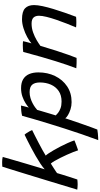

<svg xmlns="http://www.w3.org/2000/svg" viewBox="431 -1198 985 1888"><g transform="rotate(-90 924.0 -253.5)"><path d="M390.4 21.3Q384.8 2.6 373.2 -26.4Q361.6 -55.4 346.7 -88.7Q331.8 -121.9 315.8 -153.7Q299.9 -185.4 285.4 -210.2Q270.9 -234.9 260.2 -246.7Q252.6 -242 238.6 -233.2Q224.6 -224.4 209.4 -214.5Q194.3 -204.6 182.4 -196.8Q170.6 -188.9 166.5 -185.5Q160.2 -164 151.1 -134.3Q141.9 -104.7 132.4 -74.7Q122.8 -44.8 114.9 -20.7Q107.1 3.4 103.4 13.9Q92 15.2 79.9 16.1Q67.8 17.1 55.5 17.1Q40.9 17.1 27.4 15.8Q13.9 14.6 3.6 13.2Q9.8 -6.5 22.8 -49.8Q35.9 -93.1 53.7 -151.8Q71.6 -210.6 91.9 -277.8Q112.3 -345 133.2 -412.8Q154.1 -480.6 172.9 -542Q191.7 -603.4 206.7 -650.8Q221.6 -698.1 229.8 -723.8Q239.8 -724.6 251.1 -725Q262.5 -725.5 274.1 -725.5Q288.9 -725.5 302.3 -724.1Q315.7 -722.8 325.4 -719.6Q311.1 -669.3 294 -610.3Q276.9 -551.2 259.7 -493.1Q242.4 -434.9 227.7 -385.9Q213 -337 203.4 -306.9Q225.9 -327.1 260.1 -349.8Q294.4 -372.4 334.1 -395.2Q373.8 -418.1 413.4 -439Q453.1 -460 487.2 -477Q521.2 -493.9 543.8 -504.8Q551.2 -498 560.7 -483.6Q570.2 -469.2 578.4 -454.3Q586.7 -439.4 589.9 -430.8Q570 -421.2 536.2 -404.1Q502.3 -386.9 464.2 -367Q426.1 -347.2 392.3 -328.4Q358.6 -309.6 338.5 -297Q347.1 -288.6 361.3 -267.3Q375.6 -246 392.8 -216.3Q409.9 -186.7 427.7 -152.2Q445.5 -117.8 461.3 -82.5Q477.2 -47.1 488.2 -15.1Q483.2 -12.2 470.2 -7.2Q457.2 -2.1 441.4 3.7Q425.7 9.5 411.7 14.4Q397.6 19.2 390.4 21.3Z M490.6 219.4Q518.9 144 547.9 59.2Q576.9 -25.5 604.5 -111.4Q632.1 -197.2 656.1 -276.4Q680.1 -355.5 699.2 -420.6Q718.3 -485.8 729.8 -528.8Q751.1 -534.8 778.8 -537.5Q806.4 -540.2 830.6 -540.2Q828.2 -527.7 822.2 -504.4Q816.1 -481.2 810.8 -463.2Q825.2 -476.8 852.9 -494.6Q880.5 -512.5 918.4 -525.9Q956.3 -539.3 1001.2 -539.3Q1055.4 -539.3 1089.7 -518.5Q1123.9 -497.7 1140.3 -459.5Q1156.6 -421.3 1156.6 -368.5Q1156.6 -278.8 1120.8 -204.7Q1084.9 -130.6 1019.3 -86.5Q953.8 -42.4 864.4 -42.4Q827.2 -42.4 793.7 -53.1Q760.1 -63.8 736.4 -78.3Q712.6 -92.9 705.1 -104.5Q701.6 -93.4 691.8 -63.9Q682 -34.4 668.7 4.5Q655.3 43.4 641.1 83.8Q626.8 124.2 614.5 158.1Q602.1 191.9 594.6 210.4Q576.6 213.8 556.2 215.7Q535.9 217.6 518.3 218.5Q500.8 219.4 490.6 219.4ZM870.4 -141.1Q932.1 -141.1 973.7 -169.5Q1015.2 -197.9 1036.4 -246.2Q1057.6 -294.5 1057.6 -353.9Q1057.6 -403.5 1036 -429.4Q1014.4 -455.3 962.6 -455.3Q932.8 -455.3 905 -446.9Q877.2 -438.6 854 -426.3Q830.8 -414 813.7 -401.6Q796.6 -389.2 787.9 -380.8Q786.2 -374.1 780.8 -355.7Q775.4 -337.4 768.3 -313.6Q761.3 -289.8 754.1 -265.7Q746.9 -241.7 741.3 -223.4Q735.8 -205.1 733.6 -198.2Q741.3 -189.4 758.4 -175.8Q775.6 -162.2 803.2 -151.6Q830.9 -141.1 870.4 -141.1Z M1299.2 6.4Q1289.3 6.7 1275.9 6.8Q1262.6 6.8 1249.1 6.6Q1236.4 6.2 1220.8 5.3Q1205.2 4.4 1197.1 3.7Q1213.2 -38.1 1230.2 -87.4Q1247.2 -136.6 1266.4 -198.3Q1285.7 -259.9 1308.4 -338.6Q1331.1 -417.3 1357.9 -518Q1370.6 -519.8 1387.6 -521Q1404.7 -522.3 1422.3 -522.3Q1433.6 -522.3 1444.7 -521.8Q1455.8 -521.4 1463.5 -519.8Q1462.8 -514.6 1458.8 -498.7Q1454.9 -482.8 1450.2 -465.3Q1445.6 -447.8 1441.9 -437.2Q1464.6 -457.4 1504.3 -479Q1543.9 -500.6 1590.4 -515.3Q1636.9 -530 1679.2 -530Q1755.6 -530 1787.1 -499.8Q1818.6 -469.6 1818.6 -411.9Q1818.6 -377.3 1808 -328.1Q1797.4 -278.8 1780.2 -222Q1763.1 -165.1 1742.8 -107.4Q1722.6 -49.8 1703.3 1.5Q1695.9 2.5 1681.8 3.4Q1667.6 4.3 1651.6 4.3Q1635.5 4.3 1621.4 3.6Q1607.2 2.8 1599 1.5Q1616.8 -40.3 1636.7 -91Q1656.5 -141.6 1674.1 -193Q1691.8 -244.4 1702.7 -289.1Q1713.6 -333.9 1713.6 -363.2Q1713.6 -397.8 1695.9 -416.8Q1678.2 -435.9 1636.4 -435.9Q1591.9 -435.9 1549.9 -421Q1507.9 -406.1 1473.7 -385.9Q1439.5 -365.7 1417.6 -349.1Q1393.2 -264.8 1370.1 -194.3Q1347.1 -123.8 1328.8 -72.3Q1310.4 -20.9 1299.2 6.4Z"/></g></svg>

Font: Grandstander Thin
Style: Italic
Weight: 100
Italic angle: -15°
Designer: Tyler Finck
Foundry: Etcetera Type Co
Version: Version 1.200